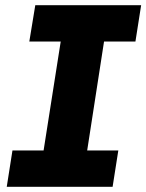

<svg xmlns="http://www.w3.org/2000/svg" viewBox="-20 -720 564 740"><path d="M6 0 28 -140H148L214 -560H93L116 -700H524L502 -560H381L316 -140H436L414 0Z"/></svg>

Font: MuseoModerno Thin
Style: Bold Italic
Weight: 700
Italic angle: -9°
Version: Version 1.003